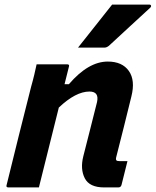

<svg xmlns="http://www.w3.org/2000/svg" viewBox="-20 -819 680 839"><path d="M140 -538H273Q285 -538 281 -527Q271 -489 262 -451H281Q366 -550 451 -550Q514 -550 543 -509Q572 -468 554 -397Q538 -330 521.5 -265.5Q505 -201 488 -133Q485 -122 489 -118Q492 -115 502 -115H537Q530 -89 524 -63Q518 -37 511 -11Q508 0 497 0H435Q371 0 350.5 -40Q330 -80 344 -136Q360 -198 374 -254Q388 -310 404 -373Q414 -419 371 -419Q311 -419 237 -349Q193 -174 150 0H17Q5 0 9 -11Q35 -118 62 -225.5Q89 -333 116 -440Q124 -468 130 -493.5Q136 -519 140 -538ZM470 -799H632Q639 -799 640 -794Q641 -789 635 -784Q589 -741 547.5 -703.5Q506 -666 456 -619Q446 -611 437 -611H321Q358 -658 395.5 -705Q433 -752 470 -799Z"/></svg>

Font: Recursive Mn Lnr St
Style: Bold Italic
Weight: 700
Italic angle: -15°
Monospace: yes
Version: Version 1.079;hotconv 1.0.112;makeotfexe 2.5.65598; ttfautoh